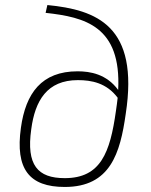

<svg xmlns="http://www.w3.org/2000/svg" viewBox="-20 -730 598 762"><path d="M168 -710 161 -679C317 -662 462 -626 449 -373C403 -436 338 -447 288 -447C145 -447 82 -360 63 -223C40 -59 96 12 237 12C418 12 457 -122 479 -278C533 -628 363 -691 168 -710ZM237 -23C129 -23 84 -75 104 -217C119 -331 167 -412 289 -412C343 -412 403 -401 447 -342C445 -325 443 -308 440 -289C417 -125 380 -23 237 -23Z"/></svg>

Font: Exo 2 Extra Light
Style: Italic
Weight: 250
Italic angle: -8°
Designer: Natanael Gama
Version: Version 1.001;PS 001.001;hotconv 1.0.88;makeotf.lib2.5.64775